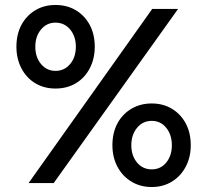

<svg xmlns="http://www.w3.org/2000/svg" viewBox="-20 -736 833 772"><path d="M95 0 592 -700H696L196 0ZM590 16Q544 16 508 -6Q472 -28 452 -66Q432 -104 432 -152Q432 -202 452 -239.5Q472 -277 508 -298.5Q544 -320 590 -320Q636 -320 671.5 -298.5Q707 -277 727 -239.5Q747 -202 747 -152Q747 -104 727 -66Q707 -28 671.5 -6Q636 16 590 16ZM590 -55Q626 -55 648.5 -82.5Q671 -110 671 -152Q671 -194 648.5 -222Q626 -250 590 -250Q554 -250 531 -222Q508 -194 508 -152Q508 -110 531 -82.5Q554 -55 590 -55ZM203 -380Q157 -380 121.5 -401.5Q86 -423 66 -461.5Q46 -500 46 -548Q46 -598 66 -635.5Q86 -673 121.5 -694.5Q157 -716 203 -716Q250 -716 285.5 -694.5Q321 -673 341 -635.5Q361 -598 361 -548Q361 -500 341 -461.5Q321 -423 285.5 -401.5Q250 -380 203 -380ZM203 -451Q239 -451 262 -478.5Q285 -506 285 -548Q285 -590 262 -617.5Q239 -645 203 -645Q168 -645 145 -617.5Q122 -590 122 -548Q122 -506 145 -478.5Q168 -451 203 -451Z"/></svg>

Font: Figtree Light Medium
Style: Regular
Weight: 500
Version: Version 2.001;gftools[0.9.30]